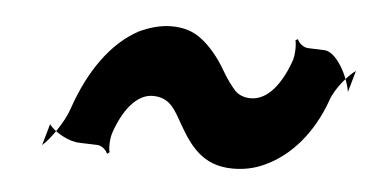

<svg xmlns="http://www.w3.org/2000/svg" viewBox="-30 -399 603 311"><g transform="rotate(5 271.0 -243.5)"><path d="M376 -249C366 -249 357 -252 350 -259C344 -266 336 -276 328 -290C316 -311 302 -327 288 -338C274 -349 258 -354 238 -354C221 -354 203 -349 186 -341C143 -318 109 -271 87 -207C80 -185 58 -154 46 -144L56 -179C64 -167 89 -153 106 -153L135 -152C142 -152 150 -145 152 -139L156 -142C154 -147 154 -165 158 -175C170 -210 191 -239 218 -239C246 -239 255 -219 267 -198C286 -165 307 -133 357 -133C374 -133 391 -136 408 -144C450 -163 484 -203 503 -256C509 -275 529 -299 542 -308L532 -273C527 -302 506 -337 488 -337L462 -338C454 -338 446 -345 444 -351L440 -349C442 -343 442 -324 438 -314C425 -278 404 -249 376 -249Z"/></g></svg>

Font: Asimov
Style: EdgeExtremeIt
Weight: 500
Designer: Google
Version: Version 2.000980: 2014